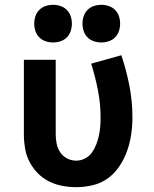

<svg xmlns="http://www.w3.org/2000/svg" viewBox="-20 -768 640 796"><path d="M296 8Q267 8 238 2.5Q209 -3 183 -16Q157 -29 136.5 -50Q116 -71 102.5 -97Q89 -123 84 -152Q79 -181 79 -210V-520H211V-210Q211 -191 215 -171.5Q219 -152 230 -136Q241 -120 258.5 -111Q276 -102 296 -102Q315 -102 332.5 -111Q350 -120 361 -135.5Q372 -151 379 -169Q386 -187 390 -205.5Q394 -224 395.5 -243Q397 -262 397 -281Q397 -338 386 -394Q375 -450 358 -504L483 -539Q504 -477 516.5 -412.5Q529 -348 529 -282Q529 -247 524 -212Q519 -177 507.5 -144Q496 -111 476.5 -81Q457 -51 429 -30Q401 -9 366 -0.5Q331 8 296 8ZM400 -592Q384 -592 369 -597Q354 -602 343 -613Q332 -624 327 -639Q322 -654 322 -670Q322 -686 327 -701Q332 -716 343 -727Q354 -738 369 -743Q384 -748 400 -748Q416 -748 431 -743Q446 -738 457 -727Q468 -716 473 -701Q478 -686 478 -670Q478 -654 473 -639Q468 -624 457 -613Q446 -602 431 -597Q416 -592 400 -592ZM200 -592Q184 -592 169 -597Q154 -602 143 -613Q132 -624 127 -639Q122 -654 122 -670Q122 -686 127 -701Q132 -716 143 -727Q154 -738 169 -743Q184 -748 200 -748Q216 -748 231 -743Q246 -738 257 -727Q268 -716 273 -701Q278 -686 278 -670Q278 -654 273 -639Q268 -624 257 -613Q246 -602 231 -597Q216 -592 200 -592Z"/></svg>

Font: Iosevka Custom XBdEx
Style: Regular
Weight: 800
Width: 7
Monospace: yes
Designer: Belleve Invis
Foundry: Belleve Invis
Version: Version 11.2.4; ttfautohint (v1.8.4)